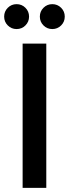

<svg xmlns="http://www.w3.org/2000/svg" viewBox="-34 -905 332 925"><path d="M189 -695V0H75V-695ZM-14 -825Q-14 -850 3.5 -867.5Q21 -885 46 -885Q71 -885 88.5 -867.5Q106 -850 106 -825Q106 -800 88.5 -782.5Q71 -765 46 -765Q21 -765 3.5 -782.5Q-14 -800 -14 -825ZM158 -825Q158 -850 175.5 -867.5Q193 -885 218 -885Q243 -885 260.5 -867.5Q278 -850 278 -825Q278 -800 260.5 -782.5Q243 -765 218 -765Q193 -765 175.5 -782.5Q158 -800 158 -825Z"/></svg>

Font: Poppins-tnum Medium
Style: Regular
Weight: 500
Designer: Ninad Kale (Devanagari), Jonny Pinhorn (Latin)
Foundry: Indian Type Foundry
Version: Version 4.004